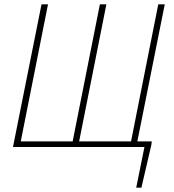

<svg xmlns="http://www.w3.org/2000/svg" viewBox="-20 -680 804 888"><path d="M610 188 648 0H604L609 -26H682L680 -10L634 188ZM40 0 172 -660H202L76 -26H316L442 -660H472L346 -26H586L712 -660H742L610 0Z"/></svg>

Font: Source Sans 3 ExtraLight
Style: Italic
Weight: 250
Italic angle: -11°
Designer: Paul D. Hunt
Foundry: Adobe
Version: Version 3.046;hotconv 1.0.118;makeotfexe 2.5.65603